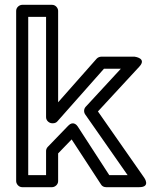

<svg xmlns="http://www.w3.org/2000/svg" viewBox="-20 -751 641 796"><path d="M97 -25V-681H171V-265C171 -250 185 -240 196 -240H200C207 -240 214 -243 218 -248L411 -466H481L335 -308C327 -299 327 -286 333 -277L509 -25H433L302 -227C299 -232 283 -251 263 -230L178 -142C173 -137 171 -130 171 -125V-25ZM47 0C47 11 57 25 72 25H196C207 25 221 15 221 0V-115L277 -173L399 14C403 21 411 25 420 25H557C606 25 578 -14 578 -14L386 -289L557 -474C591 -510 538 -516 538 -516H400C393 -516 386 -513 381 -508L221 -327V-706C221 -717 211 -731 196 -731H72C61 -731 47 -721 47 -706Z"/></svg>

Font: Falling Sky
Style: ExtOu
Weight: 400
Designer: Paul D. Hunt
Foundry: Adobe Systems Incorporated
Version: Version 1.02